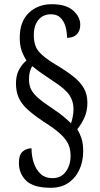

<svg xmlns="http://www.w3.org/2000/svg" viewBox="-20 -780 475 914"><path d="M222 114Q139 114 104.5 80Q70 46 70 -4Q70 -44 88.5 -59Q107 -74 130 -74Q130 -38 140.5 -5.5Q151 27 173 47.5Q195 68 230 68Q271 68 293.5 37Q316 6 316 -39Q316 -66 307 -89.5Q298 -113 270.5 -139.5Q243 -166 186 -202Q138 -234 109.5 -260.5Q81 -287 68.5 -316Q56 -345 56 -383Q56 -420 70 -447Q84 -474 106 -492Q92 -514 83 -539Q74 -564 74 -601Q74 -677 117 -718.5Q160 -760 227 -760Q294 -760 328 -730Q362 -700 362 -662Q362 -634 346 -617Q330 -600 299 -600Q299 -629 291.5 -654.5Q284 -680 267.5 -696Q251 -712 223 -712Q185 -712 163 -685.5Q141 -659 141 -613Q141 -561 166 -533Q191 -505 241 -475Q295 -443 329 -416Q363 -389 379.5 -359.5Q396 -330 396 -291Q396 -251 381.5 -219.5Q367 -188 348 -165Q360 -145 368 -121Q376 -97 376 -60Q376 -12 358 27.5Q340 67 305.5 90.5Q271 114 222 114ZM318 -193Q322 -204 326 -223Q330 -242 330 -262Q330 -297 310.5 -327Q291 -357 230 -396Q203 -414 178.5 -431Q154 -448 134 -465Q127 -456 122.5 -440Q118 -424 118 -402Q118 -375 128 -354.5Q138 -334 163 -312.5Q188 -291 232 -262Q264 -241 285.5 -222.5Q307 -204 318 -193Z"/></svg>

Font: Noto Serif Hebrew ExtraCondensed Medium
Style: Regular
Weight: 500
Width: 2
Designer: Monotype Design Team
Foundry: Monotype Imaging Inc.
Version: Version 2.004; ttfautohint (v1.8.4.7-5d5b)